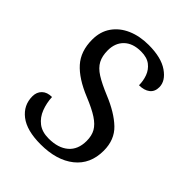

<svg xmlns="http://www.w3.org/2000/svg" viewBox="-208 -837 960 960"><g transform="rotate(45 272.0 -357.0)"><path d="M247 10Q149 10 98.5 -29Q48 -68 48 -131Q48 -161 67 -179.5Q86 -198 120 -198Q122 -157 136 -120.5Q150 -84 179 -61.5Q208 -39 255 -39Q322 -39 360 -71.5Q398 -104 398 -165Q398 -202 383.5 -227.5Q369 -253 335.5 -275Q302 -297 243 -321Q150 -359 104.5 -410Q59 -461 59 -543Q59 -600 87.5 -640.5Q116 -681 165.5 -702.5Q215 -724 278 -724Q367 -724 416 -690Q465 -656 465 -612Q465 -580 443.5 -563.5Q422 -547 386 -547Q386 -578 375.5 -607Q365 -636 340.5 -655Q316 -674 274 -674Q216 -674 184 -643Q152 -612 152 -560Q152 -520 166.5 -492.5Q181 -465 215 -443.5Q249 -422 307 -398Q395 -362 444 -315Q493 -268 493 -191Q493 -96 426.5 -43Q360 10 247 10Z"/></g></svg>

Font: Noto Serif Ahom
Style: Regular
Weight: 400
Designer: Monotype Design Team
Foundry: Monotype Imaging Inc.
Version: Version 2.007; ttfautohint (v1.8.4.7-5d5b)